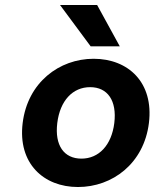

<svg xmlns="http://www.w3.org/2000/svg" viewBox="-20 -739 629 771"><path d="M578 -245C598 -408 495 -503 356 -503C218 -503 91 -408 71 -245C51 -83 155 12 293 12C432 12 558 -83 578 -245ZM439 -245C428 -156 377 -102 307 -102C237 -102 199 -155 210 -245C221 -335 272 -389 342 -389C412 -389 450 -335 439 -245ZM370 -719H221L344 -553H461Z"/></svg>

Font: Falling Sky
Style: SeBdObl
Weight: 600
Designer: Paul D. Hunt
Foundry: Adobe Systems Incorporated
Version: Version 1.02